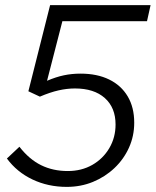

<svg xmlns="http://www.w3.org/2000/svg" viewBox="-20 -720 609 751"><path d="M241 11Q168 11 107 -18Q46 -47 7 -100L56 -146Q94 -97 140.5 -74Q187 -51 245 -51Q299 -51 341 -75Q383 -99 407.5 -140.5Q432 -182 432 -233Q432 -299 390 -336.5Q348 -374 273 -374Q242 -374 209 -366.5Q176 -359 136 -342L91 -363L176 -700H569L555 -637H224L164 -404Q199 -419 230 -425.5Q261 -432 295 -432Q360 -432 407 -409Q454 -386 479.5 -343Q505 -300 505 -240Q505 -188 484.5 -142.5Q464 -97 427.5 -62.5Q391 -28 343.5 -8.5Q296 11 241 11Z"/></svg>

Font: Red Hat Text
Style: Italic
Weight: 300
Italic angle: -12°
Designer: Pentagram, MCKL
Foundry: Pentagram, MCKL
Version: Version 1.023